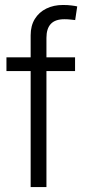

<svg xmlns="http://www.w3.org/2000/svg" viewBox="-20 -763 351 783"><path d="M286.1 -529.3V-473.1H6.3V-529.3ZM105 0V-619.1Q105 -658.2 122.1 -685.8Q139.2 -713.4 168.9 -728Q198.7 -742.7 236.8 -742.7Q256.3 -742.7 271.7 -740.7Q287.1 -738.8 294.9 -736.8L286.6 -681.2Q279.8 -682.1 267.3 -683.3Q254.9 -684.6 242.7 -684.6Q205.1 -684.6 187.3 -665.5Q169.4 -646.5 169.4 -608.4V0Z"/></svg>

Font: Inter 24pt Light
Style: Regular
Weight: 300
Designer: Rasmus Andersson
Foundry: rsms
Version: Version 4.001;git-66647c0bb